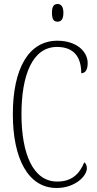

<svg xmlns="http://www.w3.org/2000/svg" viewBox="-20 -927 482 957"><path d="M267 -819C283 -819 296 -829 296 -863C296 -896 283 -907 267 -907C249 -907 239 -896 239 -863C239 -829 249 -819 267 -819ZM262 10C355 10 413 -50 413 -88C413 -103 408 -112 400 -118C377 -62 340 -22 265 -22C144 -22 87 -162 87 -358C87 -553 142 -693 264 -693C350 -693 385 -641 385 -562C405 -562 417 -579 417 -612C417 -671 361 -724 266 -724C121 -724 44 -582 44 -358C44 -137 120 10 262 10Z"/></svg>

Font: Noto Serif Khmer ExtraCondensed ExtraLight
Style: Regular
Weight: 200
Width: 2
Designer: Danh Hong and the Monotype Design Team
Foundry: Monotype Imaging Inc.
Version: Version 2.004